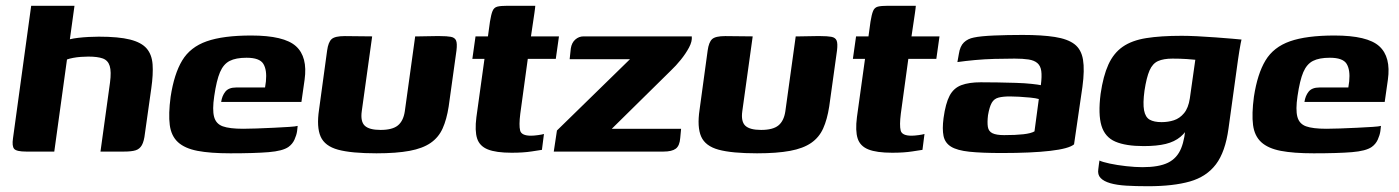

<svg xmlns="http://www.w3.org/2000/svg" viewBox="-20 -525 4846 665"><path d="M71 0Q37 0 29 -9.5Q21 -19 25 -46L88 -505H238L222 -389Q234 -392 251 -394Q268 -396 287 -397Q306 -398 322 -398Q391 -398 430.5 -388Q470 -378 488 -357Q506 -336 508.5 -302Q511 -268 504 -219L482 -63Q479 -36 471.5 -22.5Q464 -9 450 -4.5Q436 0 409 0H328L361 -239Q366 -277 360 -296.5Q354 -316 336 -322.5Q318 -329 286 -329Q275 -329 260.5 -328Q246 -327 233 -324.5Q220 -322 212 -319L168 0Z M778 6Q708 6 664 -2.5Q620 -11 596.5 -32.5Q573 -54 568 -92Q563 -130 571 -190Q583 -269 611 -315.5Q639 -362 696 -382Q753 -402 850 -402Q964 -402 1005 -365Q1046 -328 1035 -249L1024 -172H746Q749 -193 760.5 -207.5Q772 -222 798 -222H898L901 -243Q905 -283 892 -304Q879 -325 834 -325Q797 -325 775.5 -314Q754 -303 742 -275Q730 -247 722 -192Q715 -145 721.5 -120.5Q728 -96 751.5 -87.5Q775 -79 822 -79Q839 -79 868 -80Q897 -81 928 -82.5Q959 -84 982 -85.5Q1005 -87 1011 -89L1009 -71Q1007 -57 1000 -41.5Q993 -26 979 -16Q959 -2 910.5 2Q862 6 778 6Z M1269 -399 1233 -140Q1228 -104 1243.5 -89.5Q1259 -75 1298 -75Q1339 -75 1358 -90.5Q1377 -106 1382 -139L1418 -399Q1419 -399 1431 -399Q1443 -399 1459 -399.5Q1475 -400 1488 -400Q1501 -400 1504 -400Q1528 -400 1541.5 -397.5Q1555 -395 1559.5 -385Q1564 -375 1561 -350L1534 -156Q1527 -111 1513 -80Q1499 -49 1471.5 -30Q1444 -11 1398.5 -2.5Q1353 6 1284 6Q1197 6 1151 -6.5Q1105 -19 1090.5 -52Q1076 -85 1085 -145L1113 -350Q1117 -379 1128.5 -389.5Q1140 -400 1174 -400Q1198 -400 1221.5 -399.5Q1245 -399 1269 -399Z M1752 4Q1698 4 1669.5 -7.5Q1641 -19 1632.5 -45.5Q1624 -72 1630 -119L1658 -321H1616L1627 -399H1670L1677 -450Q1681 -475 1686 -487Q1691 -499 1702.5 -502Q1714 -505 1738 -505H1834Q1834 -501 1833 -495Q1832 -489 1831 -480L1819 -399H1916L1905 -321H1808L1782 -131Q1777 -91 1781.5 -73Q1786 -55 1819 -55Q1829 -55 1843.5 -57Q1858 -59 1864 -61L1857 -6Q1850 -5 1821.5 -0.5Q1793 4 1752 4Z M2099 -79H2339L2336 -47Q2334 -20 2320.5 -10Q2307 0 2278 0H1898L1909 -73L2162 -320H1953L1957 -357Q1960 -377 1972.5 -388Q1985 -399 2001 -399H2376Q2378 -382 2366.5 -360.5Q2355 -339 2338 -318Q2321 -297 2304 -281Z M2587 -399 2551 -140Q2546 -104 2561.5 -89.5Q2577 -75 2616 -75Q2657 -75 2676 -90.5Q2695 -106 2700 -139L2736 -399Q2737 -399 2749 -399Q2761 -399 2777 -399.5Q2793 -400 2806 -400Q2819 -400 2822 -400Q2846 -400 2859.5 -397.5Q2873 -395 2877.5 -385Q2882 -375 2879 -350L2852 -156Q2845 -111 2831 -80Q2817 -49 2789.5 -30Q2762 -11 2716.5 -2.5Q2671 6 2602 6Q2515 6 2469 -6.5Q2423 -19 2408.5 -52Q2394 -85 2403 -145L2431 -350Q2435 -379 2446.5 -389.5Q2458 -400 2492 -400Q2516 -400 2539.5 -399.5Q2563 -399 2587 -399Z M3070 4Q3016 4 2987.5 -7.5Q2959 -19 2950.5 -45.5Q2942 -72 2948 -119L2976 -321H2934L2945 -399H2988L2995 -450Q2999 -475 3004 -487Q3009 -499 3020.5 -502Q3032 -505 3056 -505H3152Q3152 -501 3151 -495Q3150 -489 3149 -480L3137 -399H3234L3223 -321H3126L3100 -131Q3095 -91 3099.5 -73Q3104 -55 3137 -55Q3147 -55 3161.5 -57Q3176 -59 3182 -61L3175 -6Q3168 -5 3139.5 -0.5Q3111 4 3070 4Z M3450 5Q3380 5 3337.5 0.5Q3295 -4 3274 -17Q3253 -30 3248 -54Q3243 -78 3248 -116Q3255 -167 3269 -193.5Q3283 -220 3309.5 -230Q3336 -240 3377 -240Q3403 -240 3435 -239.5Q3467 -239 3498.5 -238Q3530 -237 3553 -234.5Q3576 -232 3585 -230Q3589 -261 3586.5 -279Q3584 -297 3573 -306.5Q3562 -316 3542.5 -319Q3523 -322 3494 -322Q3460 -322 3424.5 -321Q3389 -320 3356.5 -317Q3324 -314 3296 -310L3301 -338Q3305 -365 3318.5 -378Q3332 -391 3353 -395Q3376 -400 3422.5 -402Q3469 -404 3522 -404Q3589 -404 3633.5 -397Q3678 -390 3701.5 -372Q3725 -354 3731 -318.5Q3737 -283 3729 -224L3700 -25Q3682 -10 3617.5 -2.5Q3553 5 3450 5ZM3458 -57Q3498 -57 3524.5 -60Q3551 -63 3563 -70L3578 -182Q3568 -185 3548.5 -187Q3529 -189 3509.5 -190Q3490 -191 3478 -191Q3454 -191 3438.5 -187Q3423 -183 3415 -169Q3407 -155 3402 -126Q3399 -101 3401.5 -85.5Q3404 -70 3417.5 -63.5Q3431 -57 3458 -57Z M3956 120Q3913 120 3880.5 118Q3848 116 3825.5 109.5Q3803 103 3792 91.5Q3781 80 3784 61Q3785 55 3786 45Q3787 35 3788 31Q3798 36 3823.5 41.5Q3849 47 3880.5 50.5Q3912 54 3937 54Q3994 54 4025.5 38.5Q4057 23 4071 -11.5Q4085 -46 4087 -100L4104 -98Q4089 -68 4068.5 -51Q4048 -34 4017.5 -26.5Q3987 -19 3941 -19Q3879 -19 3843 -34.5Q3807 -50 3795 -89.5Q3783 -129 3792 -200Q3801 -262 3819 -301.5Q3837 -341 3868.5 -363Q3900 -385 3950 -393Q4000 -401 4073 -401Q4095 -401 4126.5 -399.5Q4158 -398 4190.5 -395.5Q4223 -393 4247.5 -391Q4272 -389 4280 -388Q4279 -385 4277 -374Q4275 -363 4272.5 -348.5Q4270 -334 4268 -319L4235 -80Q4224 1 4191.5 44Q4159 87 4101.5 103.5Q4044 120 3956 120ZM4003 -102Q4026 -102 4046 -108.5Q4066 -115 4081 -133Q4096 -151 4101 -184L4120 -318Q4113 -319 4090 -320.5Q4067 -322 4041 -322Q4010 -322 3991 -313.5Q3972 -305 3961.5 -281Q3951 -257 3944 -211Q3938 -167 3942.5 -143Q3947 -119 3962 -110.5Q3977 -102 4003 -102Z M4530 6Q4460 6 4416 -2.5Q4372 -11 4348.5 -32.5Q4325 -54 4320 -92Q4315 -130 4323 -190Q4335 -269 4363 -315.5Q4391 -362 4448 -382Q4505 -402 4602 -402Q4716 -402 4757 -365Q4798 -328 4787 -249L4776 -172H4498Q4501 -193 4512.5 -207.5Q4524 -222 4550 -222H4650L4653 -243Q4657 -283 4644 -304Q4631 -325 4586 -325Q4549 -325 4527.5 -314Q4506 -303 4494 -275Q4482 -247 4474 -192Q4467 -145 4473.5 -120.5Q4480 -96 4503.5 -87.5Q4527 -79 4574 -79Q4591 -79 4620 -80Q4649 -81 4680 -82.5Q4711 -84 4734 -85.5Q4757 -87 4763 -89L4761 -71Q4759 -57 4752 -41.5Q4745 -26 4731 -16Q4711 -2 4662.5 2Q4614 6 4530 6Z"/></svg>

Font: Genos Thin
Style: Bold Italic
Weight: 700
Italic angle: -8°
Version: Version 1.010